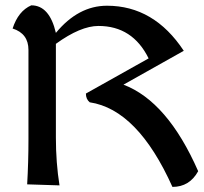

<svg xmlns="http://www.w3.org/2000/svg" viewBox="-20 -697 775 728"><path d="M385.7 -675.3Q564 -675.3 676.8 -504.4L448.2 -376Q615.2 -312.5 731.4 -47.9Q698.7 11.7 633.8 11.7Q502 -281.7 320.3 -309.1Q305.7 -320.8 305.7 -342.3L543.5 -475.6Q482.9 -598.6 353.5 -598.6Q285.6 -598.6 191.9 -530.8V-175.3Q191.9 -80.1 205.6 5.9L83 2Q87.9 -83 87.9 -168V-507.8Q87.9 -569.8 27.8 -588.9Q49.3 -655.3 98.6 -676.8Q167.5 -676.8 191.9 -572.3Q276.9 -675.3 385.7 -675.3Z"/></svg>

Font: Balgruf
Style: Regular
Weight: 500
Designer: Paul James MIller
Foundry: High-Logic / Made with FontCreator
Version: Version 1.201;March 28, 2021;FontCreator 13.0.0.2683 64-bit